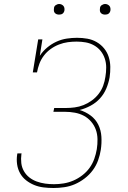

<svg xmlns="http://www.w3.org/2000/svg" viewBox="-20 -932 640 960"><path d="M248 8Q222 8 197.5 5Q173 2 151 -7Q129 -16 110.5 -30.5Q92 -45 80.5 -65.5Q69 -86 65.5 -110.5Q62 -135 66 -160L67 -165H88L87 -161Q84 -138 86.5 -116.5Q89 -95 99.5 -76.5Q110 -58 126.5 -45Q143 -32 163.5 -24.5Q184 -17 206 -14Q228 -11 250 -11Q274 -11 298.5 -15Q323 -19 346.5 -29Q370 -39 391.5 -55.5Q413 -72 428 -93Q443 -114 451.5 -138Q460 -162 464 -186Q468 -211 467.5 -236.5Q467 -262 459 -284Q451 -306 435.5 -324Q420 -342 399.5 -353Q379 -364 354.5 -368.5Q330 -373 305 -373H247L251 -392H309Q331 -392 353.5 -395Q376 -398 397.5 -406.5Q419 -415 439 -429.5Q459 -444 473.5 -463Q488 -482 496 -504Q504 -526 507 -548Q511 -571 511 -594.5Q511 -618 504 -639Q497 -660 483.5 -677Q470 -694 450.5 -705Q431 -716 409 -720Q387 -724 363 -724Q341 -724 319 -721Q297 -718 275 -709.5Q253 -701 233.5 -687Q214 -673 199.5 -654Q185 -635 177 -613.5Q169 -592 165 -570H144L171 -735H192L179 -653Q194 -676 215.5 -694Q237 -712 262 -723.5Q287 -735 313.5 -739Q340 -743 365 -743Q392 -743 417 -738.5Q442 -734 463.5 -721.5Q485 -709 500.5 -690Q516 -671 523.5 -647.5Q531 -624 531.5 -598Q532 -572 528 -545Q523 -517 511.5 -489.5Q500 -462 480 -440Q460 -418 433 -403.5Q406 -389 378 -382Q408 -373 433 -354.5Q458 -336 471.5 -308.5Q485 -281 487 -248.5Q489 -216 484 -183Q480 -157 470.5 -130.5Q461 -104 444 -81Q427 -58 403.5 -40Q380 -22 354.5 -11Q329 0 301.5 4Q274 8 248 8ZM505 -859Q499 -859 493.5 -861Q488 -863 484 -867.5Q480 -872 479.5 -878.5Q479 -885 480 -891Q480 -896 482.5 -900Q485 -904 489 -906.5Q493 -909 497 -910.5Q501 -912 506 -912Q512 -912 517.5 -909.5Q523 -907 527 -902.5Q531 -898 532 -891.5Q533 -885 532 -879Q531 -874 528.5 -870Q526 -866 522.5 -863.5Q519 -861 514.5 -860Q510 -859 505 -859ZM275 -859Q269 -859 263.5 -861Q258 -863 254 -867.5Q250 -872 249.5 -878.5Q249 -885 250 -891Q250 -896 252.5 -900Q255 -904 259 -906.5Q263 -909 267 -910.5Q271 -912 276 -912Q282 -912 287.5 -909.5Q293 -907 297 -902.5Q301 -898 302 -891.5Q303 -885 302 -879Q301 -874 298.5 -870Q296 -866 292.5 -863.5Q289 -861 284.5 -860Q280 -859 275 -859Z"/></svg>

Font: Iosevka HT Thin Extended
Style: Italic
Weight: 100
Width: 7
Italic angle: -9°
Monospace: yes
Designer: Belleve Invis
Foundry: Belleve Invis
Version: Version 32.3.0; ttfautohint (v1.8.4)